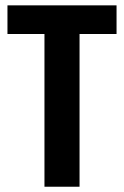

<svg xmlns="http://www.w3.org/2000/svg" viewBox="-20 -708 471 728"><path d="M8.3 -687.7V-579.1H148.6V0H281.6V-579.1H421.9V-687.7Z"/></svg>

Font: Secuela Black
Style: Regular
Weight: 900
Designer: Fernando Haro
Foundry: deFharo
Version: Version 1.704